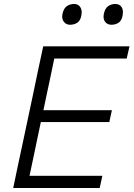

<svg xmlns="http://www.w3.org/2000/svg" viewBox="-20 -946 672 966"><path d="M46.5 0Q58.5 -59.5 70.5 -115Q82.5 -170.5 96.5 -236.5L146.5 -472Q160.5 -540.5 172.5 -596.8Q184.5 -653 197.5 -713H631.5L617.5 -651.5H253Q243.5 -606.5 234.5 -562Q225 -517 214 -466L198.5 -391.5H543L530 -332H185.5L167.5 -246.5Q157 -195.5 147.5 -151Q138 -106.5 128.5 -61.5H495L481.5 0ZM508.5 -837Q501 -847 501 -862Q501 -869.5 503 -878Q508.5 -904 524 -915Q539.5 -926 560 -926Q582 -926 592 -910Q598.5 -899.5 598.5 -884.5Q598.5 -877 597 -868.5Q592 -842 576.8 -831.8Q561.5 -821.5 540.5 -821.5Q519.5 -821.5 508.5 -837ZM332.5 -821.5Q312 -821.5 301 -837Q293 -847 293 -862.5Q293 -869.5 295 -878Q300.5 -904 316.2 -915Q332 -926 352.5 -926Q374 -926 384 -910Q391 -899 391 -883.5Q391 -876.5 389.5 -868.5Q384.5 -842 369 -831.8Q353.5 -821.5 332.5 -821.5Z"/></svg>

Font: Heraclito Light
Style: Italic
Weight: 300
Italic angle: -12°
Designer: Kostas Bartsokas (font) & Cristiano Sobral (main changes)
Foundry: Kostas Bartsokas (font) & Cristiano Sobral (main changes)
Version: Version 1.00;July 8, 2020;FontCreator 13.0.0.2655 64-bit